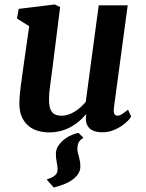

<svg xmlns="http://www.w3.org/2000/svg" viewBox="-20 -588 659 867"><path d="M232.4 106.4Q232.4 85.9 244.1 69.1Q255.9 52.2 272 40Q288.1 27.8 305.4 20.8Q322.8 13.7 334.5 12.2L356.9 34.2Q342.8 42.5 336.2 53.7Q329.6 64.9 329.6 85Q329.6 93.3 331.5 101.6Q333.5 109.9 336.2 119.1Q338.9 128.4 340.8 139.4Q342.8 150.4 342.8 164.1Q342.8 183.6 332 198.7Q321.3 213.9 304.2 225.6Q287.1 237.3 265.6 245.4Q244.1 253.4 222.7 258.8L190.9 222.7Q200.2 219.2 209 215.6Q217.8 211.9 224.6 207Q231.4 202.1 235.8 194.8Q240.2 187.5 240.2 176.3Q240.2 167.5 239 160.2Q237.8 152.8 236.3 145Q234.9 137.2 233.6 128.2Q232.4 119.1 232.4 106.4ZM67.4 -119.1Q67.4 -135.7 69.1 -156.5Q70.8 -177.2 73.7 -199.7Q76.7 -222.2 80.1 -245.6Q83.5 -269 86.4 -291.5L111.8 -469.7L56.6 -504.4L64.5 -547.9L227.1 -567.9L251.5 -556.2L217.8 -287.6Q212.4 -243.7 206.8 -205.3Q201.2 -167 201.2 -138.7Q201.2 -117.7 204.8 -103.5Q208.5 -89.4 215.8 -81.1Q223.1 -72.8 233.6 -69.1Q244.1 -65.4 257.8 -65.4Q273.4 -65.4 288.8 -70.6Q304.2 -75.7 318.1 -84.5Q332 -93.3 344.5 -104.5Q356.9 -115.7 367.2 -127.9L425.8 -564H556.6L494.6 -102.5Q489.7 -65.4 510.3 -65.4Q514.2 -65.4 518.3 -66.7Q522.5 -67.9 527.8 -70.8Q533.2 -73.7 540.5 -79.1Q547.9 -84.5 558.1 -92.8L572.3 -61Q568.8 -55.2 558.1 -43.5Q547.4 -31.7 530.3 -20Q513.2 -8.3 491 0.5Q468.8 9.3 442.9 9.3Q398.9 9.3 380.9 -12.2Q362.8 -33.7 369.6 -68.4L367.7 -71.3Q355 -56.2 338.6 -41.7Q322.3 -27.3 302 -15.9Q281.7 -4.4 256.8 2.7Q231.9 9.8 202.1 9.8Q177.2 9.8 153.3 3.4Q129.4 -2.9 110.4 -18.1Q91.3 -33.2 79.6 -57.9Q67.9 -82.5 67.4 -119.1Z"/></svg>

Font: Merriweather Bold
Style: Italic
Weight: 700
Italic angle: -7°
Designer: Eben Sorkin ( eben@eyebytes.com )
Foundry: Eben Sorkin ( eben@eyebytes.com )
Version: Version 1.5; ttfautohint (v0.97) -l 13 -r 13 -G 200 -x 24 -f